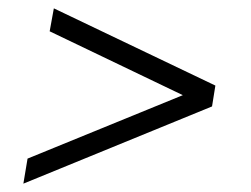

<svg xmlns="http://www.w3.org/2000/svg" viewBox="-20 -502 601 460"><path d="M109 -482 496 -297 488 -247 36 -62 46 -122 418 -274 99 -427Z"/></svg>

Font: Spectral SC
Style: Bold Italic
Weight: 700
Italic angle: -10°
Designer: Jean-Baptiste Levee
Foundry: Production Type
Version: Version 2.001